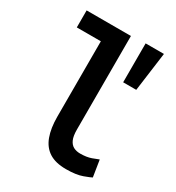

<svg xmlns="http://www.w3.org/2000/svg" viewBox="-187 -891 934 1017"><g transform="rotate(30 280.0 -382.0)"><path d="M371 12Q307 12 268 -13Q229 -38 211 -87Q193 -136 193 -206V-667H46V-771H317V-199Q317 -159 327 -137Q337 -115 354.5 -106Q372 -97 395 -97Q434 -97 462 -107Q490 -117 501 -122L517 -21Q509 -16 471 -2Q433 12 371 12ZM404 -538V-776H516L484 -538Z"/></g></svg>

Font: Ubuntu Sans Mono SemiBold
Style: Regular
Weight: 600
Monospace: yes
Designer: Dalton Maag Ltd
Foundry: Dalton Maag Ltd
Version: Version 1.006